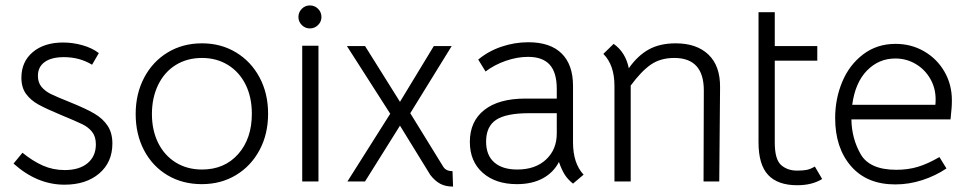

<svg xmlns="http://www.w3.org/2000/svg" viewBox="-20 -670 3576 709"><path d="M30 -66 63 -106Q101 -75 138.5 -58.5Q176 -42 219 -42Q273 -42 303.5 -67.5Q334 -93 334 -137Q334 -165 320.5 -182.5Q307 -200 284.5 -211Q262 -222 204 -246Q151 -268 122 -284Q93 -300 76 -323.5Q59 -347 59 -383Q59 -442 101 -477.5Q143 -513 213 -513Q249 -513 284.5 -503Q320 -493 345 -474L320 -431Q274 -459 216 -459Q170 -459 145 -441Q120 -423 120 -390Q120 -365 133.5 -349Q147 -333 168.5 -322.5Q190 -312 240 -292Q297 -269 328.5 -250.5Q360 -232 377.5 -205.5Q395 -179 395 -140Q395 -71 346.5 -29.5Q298 12 218 12Q117 12 30 -66Z M481 -249Q481 -324 512.5 -383.5Q544 -443 599.5 -476.5Q655 -510 726 -510Q796 -510 851.5 -476.5Q907 -443 938.5 -384Q970 -325 970 -250Q970 -175 938.5 -116Q907 -57 851.5 -23.5Q796 10 725 10Q654 10 598.5 -23Q543 -56 512 -115Q481 -174 481 -249ZM910 -250Q910 -311 887 -357.5Q864 -404 822 -430Q780 -456 726 -456Q671 -456 629 -430Q587 -404 564 -356.5Q541 -309 541 -249Q541 -189 564 -142.5Q587 -96 629 -70Q671 -44 726 -44Q809 -44 859.5 -101Q910 -158 910 -250Z M1096 -501H1156V0H1096ZM1082 -607Q1082 -625 1094.5 -637.5Q1107 -650 1124 -650Q1142 -650 1154.5 -637.5Q1167 -625 1167 -607Q1167 -590 1154.5 -577.5Q1142 -565 1124 -565Q1107 -565 1094.5 -577.5Q1082 -590 1082 -607Z M1569 -24 1457 -206 1328 0H1263L1421 -250L1261 -500H1328L1457 -294L1582 -500H1648L1495 -252L1617 -54Q1627 -38 1651 -38L1653 19Q1625 19 1605.5 8.5Q1586 -2 1569 -24Z M2044 -72Q2024 -33 1984.5 -11.5Q1945 10 1889 10Q1810 10 1762.5 -32Q1715 -74 1715 -146Q1715 -222 1768.5 -264Q1822 -306 1920 -306H2036V-342Q2036 -402 2010 -431Q1984 -460 1930 -460Q1890 -460 1848 -445.5Q1806 -431 1773 -406L1746 -450Q1783 -481 1831.5 -497.5Q1880 -514 1931 -514Q2012 -514 2054 -472.5Q2096 -431 2096 -353V-144Q2096 -67 2135 -25L2096 8Q2077 -7 2065.5 -25Q2054 -43 2044 -72ZM2036 -177V-252H1934Q1849 -252 1812 -227.5Q1775 -203 1775 -147Q1775 -97 1805 -70.5Q1835 -44 1890 -44Q1957 -44 1996.5 -81Q2036 -118 2036 -177Z M2208 -471 2246 -508Q2290 -477 2302 -418Q2335 -465 2376 -487.5Q2417 -510 2475 -510Q2553 -510 2596.5 -468Q2640 -426 2639 -347L2636 0H2578L2579 -336Q2579 -456 2470 -456Q2419 -456 2383.5 -431.5Q2348 -407 2309 -354V0H2249V-353Q2249 -430 2208 -471Z M2781 -144V-625H2841V-500H2998V-446H2841V-144Q2841 -81 2864.5 -60.5Q2888 -40 2923 -40Q2944 -40 2958 -42.5Q2972 -45 2989 -55L3016 -9Q2979 14 2924 14Q2852 14 2816.5 -24Q2781 -62 2781 -144Z M3290 -43Q3333 -43 3369.5 -54Q3406 -65 3449 -90L3475 -48Q3435 -21 3386 -5Q3337 11 3286 11Q3181 11 3122.5 -56.5Q3064 -124 3064 -234Q3064 -305 3090 -367.5Q3116 -430 3167 -469Q3218 -508 3287 -508Q3345 -508 3392.5 -480.5Q3440 -453 3467.5 -405.5Q3495 -358 3495 -300Q3495 -284 3494 -271.5Q3493 -259 3492 -250L3490 -229H3124Q3125 -159 3158 -101Q3191 -43 3290 -43ZM3434 -283Q3435 -290 3435 -303Q3435 -345 3415 -379.5Q3395 -414 3361 -434Q3327 -454 3286 -454Q3225 -454 3181.5 -409.5Q3138 -365 3127 -283Z"/></svg>

Font: Bellota Text
Style: Regular
Weight: 400
Designer: Kemie Guaida
Foundry: Kemie Guaida
Version: Version 4.001